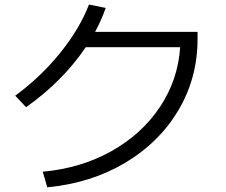

<svg xmlns="http://www.w3.org/2000/svg" viewBox="-20 -795 978 831"><path d="M759.8 -590.8H351.1Q302.7 -518.6 237.3 -452.6Q171.9 -386.7 92.8 -331.1L45.9 -380.9Q154.8 -460.4 239.5 -564.9Q324.2 -669.4 365.2 -775.4L437.5 -760.7Q419.9 -710 391.6 -657.2H835V-626Q835 -457.5 752 -317.6Q668.9 -177.7 520.8 -89.8Q372.6 -2 184.6 15.6L165 -51.8Q330.1 -66.9 461.9 -140.6Q593.8 -214.4 672.1 -331.8Q750.5 -449.2 759.8 -590.8Z"/></svg>

Font: Pretendard
Style: Regular
Weight: 400
Designer: Base glyphs from Inter by Rasmus Andersson; Hangeul glyphs from Noto Sans CJK(Source Han Sans) by Jang Soo-young and Kan
Foundry: Kil Hyung-jin
Version: Version 1.309